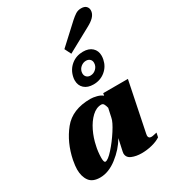

<svg xmlns="http://www.w3.org/2000/svg" viewBox="-246 -1160 1147 1292"><g transform="rotate(-30 327.5 -513.5)"><path d="M364 -857 515 -996Q535 -1014 554 -1026.5Q573 -1039 598 -1039Q624 -1039 636.5 -1026.5Q649 -1014 649 -996Q649 -988 648 -984Q644 -963 626 -944.5Q608 -926 574 -908L389 -807ZM319 -640Q319 -653 322 -666Q333 -717 371.5 -748.5Q410 -780 463 -780Q508 -780 533.5 -756.5Q559 -733 559 -694Q559 -681 556 -666Q546 -616 507.5 -584.5Q469 -553 416 -553Q371 -553 345 -576.5Q319 -600 319 -640ZM491 -678Q491 -696 479.5 -706.5Q468 -717 450 -717Q429 -717 411 -703Q393 -689 388 -666Q387 -662 387 -655Q387 -637 398.5 -626Q410 -615 428 -615Q453 -615 472 -633.5Q491 -652 491 -678ZM33 -113Q33 -138 41 -182Q66 -305 136.5 -392.5Q207 -480 347 -480Q368 -480 395.5 -473Q423 -466 439 -452L442 -470H634L556 -89Q554 -79 554 -75Q554 -53 577 -53Q586 -53 599.5 -56.5Q613 -60 620 -61L613 -28Q586 -10 546 0Q506 10 466 10Q422 10 389.5 -4Q357 -18 357 -51Q357 -55 359 -65L379 -157Q341 -91 274.5 -39.5Q208 12 142 12Q83 12 58 -23Q33 -58 33 -113ZM407 -299 422 -368Q417 -388 410.5 -399Q404 -410 392 -410Q353 -410 318.5 -377.5Q284 -345 259 -293.5Q234 -242 223 -186Q219 -171 216 -145.5Q213 -120 213 -99Q213 -63 225 -63Q245 -63 286.5 -109Q328 -155 365 -212.5Q402 -270 407 -299Z"/></g></svg>

Font: Taviraj Black
Style: Italic
Weight: 900
Italic angle: -12°
Designer: Katatrad Team
Foundry: CadsonDemak
Version: Version 1.001